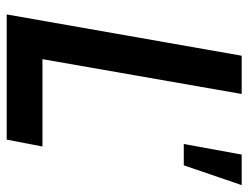

<svg xmlns="http://www.w3.org/2000/svg" viewBox="-104 -636 740 572"><g transform="rotate(90 266.0 -350.0)"><path d="M23 0 146 -700H260L147.5 -56.5L106 -106.5H416.5L396 0ZM409 -527.5 440.5 -700H531.5L472.5 -527.5Z"/></g></svg>

Font: Cabin SemiCondensedSemiBold
Style: Italic
Weight: 600
Width: 4
Italic angle: -10°
Designer: Pablo Impallari
Foundry: Pablo Impallari. http://www.impallari.com Igino Marini. http://www.ikern.com
Version: Version 3.001